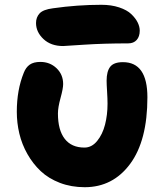

<svg xmlns="http://www.w3.org/2000/svg" viewBox="-20 -779 695 809"><path d="M246.1 -585Q194.3 -585 163.1 -614.5Q131.8 -644 131.8 -682.1Q131.8 -706.1 146.7 -722.4Q161.6 -738.8 203.1 -744.1Q306.2 -758.8 407.2 -758.8Q449.2 -758.8 482.2 -747.8Q515.1 -736.8 533.2 -719.5Q551.3 -702.1 560.1 -684.3Q568.8 -666.5 568.8 -649.9Q568.8 -625 555.9 -610.6Q543 -596.2 520 -596.2Q417.5 -596.2 333.3 -590.6Q249 -585 246.1 -585ZM336.9 9.8Q280.3 9.8 232.4 -8.5Q184.6 -26.9 151.6 -57.9Q118.7 -88.9 95.5 -129.9Q72.3 -170.9 61.5 -216.1Q50.8 -261.2 50.8 -308.1Q50.8 -399.9 80.1 -472.2Q88.9 -495.1 105.2 -506.6Q121.6 -518.1 149.9 -518.1Q190.4 -518.1 218.3 -491.5Q246.1 -464.8 246.1 -424.8Q246.1 -406.2 235.1 -366.2Q224.1 -326.2 224.1 -300.8Q224.1 -231 252.7 -194.1Q281.2 -157.2 335.9 -157.2Q366.7 -157.2 389.4 -185.1Q412.1 -212.9 422.6 -253.9Q433.1 -294.9 433.1 -341.8Q433.1 -362.8 431.2 -393.3Q429.2 -423.8 429.2 -439Q429.2 -478 444.3 -497.6Q459.5 -517.1 498 -517.1Q601.1 -517.1 601.1 -369.1Q601.1 -186.5 528.3 -88.4Q455.6 9.8 336.9 9.8Z"/></svg>

Font: Shantell Sans Normal
Style: Regular
Weight: 800
Designer: Stephen Nixon, Anya Danilova, Shantell Martin
Foundry: Arrow Type
Version: Version 1.006;[559af2be0]